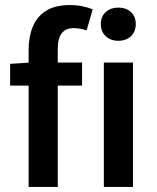

<svg xmlns="http://www.w3.org/2000/svg" viewBox="-20 -738 618 758"><path d="M93 0V-542Q93 -593 109.5 -633Q126 -673 162 -695.5Q198 -718 256 -718Q283 -718 306.5 -713Q330 -708 346 -701L322 -618Q296 -627 270 -627Q240 -627 224 -607Q208 -587 208 -544V0ZM20 -400V-486L100 -491H304V-400ZM390 0V-491H505V0ZM447 -577Q417 -577 397.5 -595Q378 -613 378 -643Q378 -673 397.5 -690.5Q417 -708 447 -708Q478 -708 497 -690.5Q516 -673 516 -643Q516 -613 497 -595Q478 -577 447 -577Z"/></svg>

Font: Source Sans 3 SemiBold
Style: Regular
Weight: 600
Designer: Paul D. Hunt
Foundry: Adobe
Version: Version 3.046;hotconv 1.0.118;makeotfexe 2.5.65603